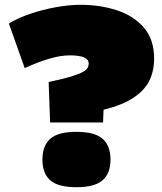

<svg xmlns="http://www.w3.org/2000/svg" viewBox="-20 -770 676 801"><path d="M189 -259 183 -428Q242 -440 276 -450.5Q310 -461 326 -470Q342 -479 346 -487.5Q350 -496 350 -505Q350 -539 272 -539Q231 -539 183.5 -524.5Q136 -510 83 -486L17 -672Q55 -695 106.5 -712.5Q158 -730 213.5 -740Q269 -750 316 -750Q398 -750 468 -727Q538 -704 580.5 -654.5Q623 -605 623 -526Q623 -475 603.5 -434.5Q584 -394 538 -363Q492 -332 412 -312L410 -259ZM157 -104Q157 -162 189.5 -191Q222 -220 299 -220Q375 -220 408 -191Q441 -162 441 -104Q441 -47 408 -18Q375 11 299 11Q222 11 189.5 -18Q157 -47 157 -104Z"/></svg>

Font: Georama Extended Black
Style: Regular
Weight: 900
Width: 7
Designer: Jean-Baptiste Levee
Foundry: Production Type
Version: Version 1.000